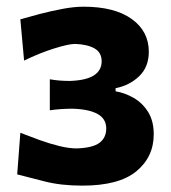

<svg xmlns="http://www.w3.org/2000/svg" viewBox="-20 -890 522 585"><path d="M231 -324.4Q342.3 -324.4 395.3 -368Q448.4 -411.6 448.4 -480.8Q448.4 -521.5 431.3 -548.8Q414.2 -576.2 387.5 -591.6Q360.8 -607.1 332.2 -611.8V-621.3Q374.7 -629.6 404.1 -657.8Q433.4 -686 433.4 -732.4Q433.4 -794.8 381.2 -832.2Q328.9 -869.6 234.5 -869.6Q205.6 -869.6 169.8 -862.8Q134 -856 100 -847.1Q66.1 -838.2 42 -831.1L53.4 -705.4Q100.6 -728.4 144.9 -742.3Q189.1 -756.2 209.1 -756.2Q246.4 -754.7 268.1 -742.4Q289.7 -730.1 289.7 -703.3Q289.7 -675.5 266 -660.2Q242.2 -645 192.7 -643.4Q176.3 -643.4 161.5 -644.6Q146.8 -645.8 131.8 -648.4V-553.9Q148.6 -556.5 166.2 -557.6Q183.8 -558.8 201.2 -558.8Q251.3 -557.3 277.5 -542.6Q303.7 -528 303.7 -498.4Q303.7 -470.7 283.4 -455.1Q263 -439.5 214 -437.8Q190.1 -437.8 160.9 -445Q131.7 -452.1 101 -463.2Q70.3 -474.3 42 -485.4L32.4 -358.7Q64.8 -350.7 114.7 -337.6Q164.7 -324.4 231 -324.4Z"/></svg>

Font: Pinar FD VF
Style: Regular
Weight: 300
Designer: Amin Abedi
Version: Version 2.000